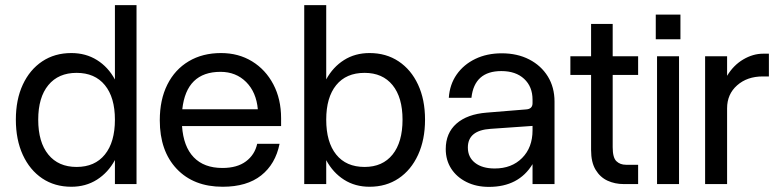

<svg xmlns="http://www.w3.org/2000/svg" viewBox="-20 -720 3052 751"><path d="M514 -700V0H429.5V-94Q403 -45 359.2 -17.2Q315.5 10.5 259 10.5Q194 10.5 145.2 -22.2Q96.5 -55 69.2 -114.2Q42 -173.5 42 -252Q42 -330.5 69.2 -389Q96.5 -447.5 145.2 -480Q194 -512.5 259 -512.5Q315.5 -512.5 359.2 -485.2Q403 -458 429.5 -409V-700ZM129.5 -252Q129.5 -164 169 -115.5Q208.5 -67 279.5 -67Q351 -67 390.2 -115.5Q429.5 -164 429.5 -252Q429.5 -339 390.2 -387Q351 -435 279.5 -435Q208.5 -435 169 -387Q129.5 -339 129.5 -252Z M605 -249.5Q605 -330 634.5 -389Q664 -448 718 -480.2Q772 -512.5 844.5 -512.5Q913 -512.5 966 -480Q1019 -447.5 1049.2 -390Q1079.5 -332.5 1079.5 -257.5V-227H692Q697.5 -146.5 737.8 -104.8Q778 -63 850 -63Q907.5 -63 942 -88.8Q976.5 -114.5 986 -157.5H1073.5Q1057.5 -78 1001.5 -33.8Q945.5 10.5 851 10.5Q737.5 10.5 671.2 -59.5Q605 -129.5 605 -249.5ZM842.5 -439Q709 -439 693 -292.5H988.5Q982.5 -359.5 942.8 -399.2Q903 -439 842.5 -439Z M1170 -700H1256V-409.5Q1282.5 -458 1325.8 -485.2Q1369 -512.5 1425.5 -512.5Q1490.5 -512.5 1539.2 -480Q1588 -447.5 1615.2 -389Q1642.5 -330.5 1642.5 -252Q1642.5 -173.5 1615.2 -114.2Q1588 -55 1539.2 -22.2Q1490.5 10.5 1425.5 10.5Q1369 10.5 1325.8 -17Q1282.5 -44.5 1256 -93.5V0H1170ZM1554.5 -252Q1554.5 -339 1515.5 -387Q1476.5 -435 1406 -435Q1334 -435 1295 -387Q1256 -339 1256 -252Q1256 -164 1295 -115.5Q1334 -67 1406 -67Q1476.5 -67 1515.5 -115.5Q1554.5 -164 1554.5 -252Z M2149 -322.5V0H2063V-78Q2009 11 1892.5 11Q1843 11 1804.8 -8Q1766.5 -27 1745 -60.2Q1723.5 -93.5 1723.5 -137Q1723.5 -199.5 1765.5 -236.5Q1807.5 -273.5 1884 -279.5L2037.5 -292Q2063 -293.5 2063 -316.5V-330Q2063 -381 2030.2 -411.5Q1997.5 -442 1941 -442Q1835.5 -442 1824 -337.5H1735.5Q1739 -389.5 1766.2 -428.5Q1793.5 -467.5 1839 -489.5Q1884.5 -511.5 1942.5 -511.5Q2003.5 -511.5 2050 -487.5Q2096.5 -463.5 2122.8 -421Q2149 -378.5 2149 -322.5ZM1810 -143Q1810 -105 1838.2 -83Q1866.5 -61 1915 -61Q1981.5 -61 2022.2 -102Q2063 -143 2063 -210.5V-227.5L1898.5 -216Q1810 -210 1810 -143Z M2476 -75.5V0H2420Q2385.5 0 2356.5 -13.2Q2327.5 -26.5 2309.8 -55.8Q2292 -85 2292 -133V-427H2211V-500H2292V-626.5H2376.5V-500H2476V-427H2376.5V-144Q2376.5 -103.5 2391 -89.5Q2405.5 -75.5 2428.5 -75.5Z M2545 -663H2641.5V-566.5H2545ZM2550 -500H2636V0H2550Z M2738 -500H2824V-423.5Q2849 -465 2887.2 -487.5Q2925.5 -510 2965 -510H2987.5V-421H2963.5Q2902.5 -421 2863.2 -386.2Q2824 -351.5 2824 -296.5V0H2738Z"/></svg>

Font: Overused Grotesk
Style: Regular
Weight: 450
Version: Version 0.004